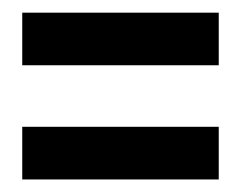

<svg xmlns="http://www.w3.org/2000/svg" viewBox="-20 -373 380 303"><path d="M325.2 -270H15.1V-353H325.2ZM325.2 -89.8H15.1V-172.9H325.2Z"/></svg>

Font: Glacial Indifference
Style: Bold
Weight: 700
Version: Version 1.001